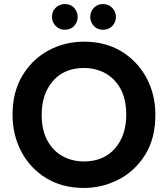

<svg xmlns="http://www.w3.org/2000/svg" viewBox="-20 -922 830 949"><path d="M42 0ZM42 0ZM395 7Q288 7 208.5 -41.5Q129 -90 85.5 -172.5Q42 -255 42 -355Q42 -467 90.5 -548Q139 -629 219.5 -672.5Q300 -716 395 -716Q502 -716 581 -667.5Q660 -619 704 -537Q748 -455 748 -355Q748 -238 697.5 -157Q647 -76 566 -34.5Q485 7 395 7ZM395 -124Q492 -124 548 -188Q604 -252 604 -355Q604 -431 576 -482.5Q548 -534 500.5 -560Q453 -586 395 -586Q298 -586 242 -522Q186 -458 186 -355Q186 -279 214 -227.5Q242 -176 289.5 -150Q337 -124 395 -124ZM300 -775Q274 -775 255.5 -793.5Q237 -812 237 -838Q237 -867 256 -884.5Q275 -902 300 -902Q330 -902 347 -882.5Q364 -863 364 -838Q364 -814 347 -794.5Q330 -775 300 -775ZM489 -775Q460 -775 443 -794.5Q426 -814 426 -838Q426 -865 444 -883.5Q462 -902 489 -902Q516 -902 534.5 -883.5Q553 -865 553 -838Q553 -813 535.5 -794Q518 -775 489 -775Z"/></svg>

Font: Ulagadi Sans SemiBold
Style: Regular
Weight: 600
Designer: Ninad Kale (Devanagari), Jonny Pinhorn (Latin)
Foundry: Indian Type Foundry
Version: Version 3.01;March 29, 2020;FontCreator 12.0.0.2522 64-bit; 